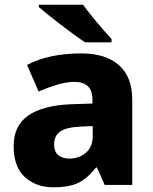

<svg xmlns="http://www.w3.org/2000/svg" viewBox="-20 -786 650 816"><path d="M326 -559Q429 -559 485.5 -509Q542 -459 542 -363V0H425L392 -74H388Q353 -29 314 -9.5Q275 10 206 10Q134 10 86 -33Q38 -76 38 -165Q38 -252 100 -295Q162 -338 282 -343L373 -346V-359Q373 -402 353 -420Q333 -438 297 -438Q262 -438 222.5 -426Q183 -414 144 -397L95 -510Q140 -534 198 -546.5Q256 -559 326 -559ZM323 -248Q260 -245 235 -226.5Q210 -208 210 -173Q210 -141 228 -126.5Q246 -112 275 -112Q316 -112 345 -137Q374 -162 374 -206V-250ZM333 -766Q349 -744 371 -716.5Q393 -689 415.5 -663.5Q438 -638 454 -620V-606H342Q322 -619 295 -638.5Q268 -658 239.5 -680Q211 -702 186 -722Q161 -742 145 -756V-766Z"/></svg>

Font: Noto Sans Georgian ExtraBold
Style: Regular
Weight: 800
Designer: Monotype Design Team, Akaki Razmadze
Foundry: Google LLC
Version: Version 2.005; ttfautohint (v1.8.4.7-5d5b)